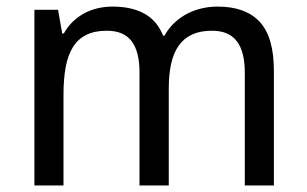

<svg xmlns="http://www.w3.org/2000/svg" viewBox="-20 -566 936 586"><path d="M727.1 0V-345.2Q727.1 -408.7 702.6 -440.4Q678.2 -472.2 627 -472.2Q591.3 -472.2 566.4 -460.7Q541.5 -449.2 525.6 -427Q509.8 -404.8 502.4 -371.8Q495.1 -338.9 495.1 -295.9V0H405.8V-345.2Q405.8 -408.7 381.6 -440.4Q357.4 -472.2 306.2 -472.2Q268.6 -472.2 243.2 -459.5Q217.8 -446.8 202.4 -421.9Q187 -397 180.4 -360.8Q173.8 -324.7 173.8 -277.8V0H85V-536.1H157.2L169.9 -463.9H174.8Q186.5 -484.9 202.6 -500.2Q218.8 -515.6 238 -525.9Q257.3 -536.1 279.1 -541Q300.8 -545.9 323.2 -545.9Q381.8 -545.9 420.7 -524.4Q459.5 -502.9 478 -457H481.9Q494.6 -480 512.5 -496.6Q530.3 -513.2 551.5 -524.2Q572.8 -535.2 596.2 -540.5Q619.6 -545.9 644 -545.9Q729.5 -545.9 772.7 -499.3Q815.9 -452.6 815.9 -350.1V0Z"/></svg>

Font: Genotype
Style: Regular
Weight: 400
Foundry: Ascender Corporation
Version: Version 1.00